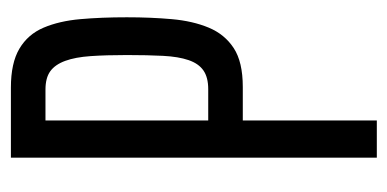

<svg xmlns="http://www.w3.org/2000/svg" viewBox="-204 -524 728 361"><g transform="rotate(-90 160.5 -344.0)"><path d="M44 0V-688H176Q222 -688 249 -672Q276 -656 288.5 -626.5Q301 -597 304.5 -557.5Q308 -518 308 -470Q308 -425 304.5 -385.5Q301 -346 288.5 -316Q276 -286 250 -269Q224 -252 177 -252H114V0ZM114 -317H173Q195 -317 208 -326Q221 -335 227.5 -354Q234 -373 235.5 -402Q237 -431 237 -470Q237 -509 235 -538Q233 -567 226 -586Q219 -605 206.5 -614Q194 -623 172 -623H114Z"/></g></svg>

Font: Saira UltraCondensed Medium
Style: Regular
Weight: 500
Width: 1
Designer: Hector Gatti with collaboration of the Omnibus-Type team
Foundry: Omnibus-Type
Version: Version 1.101